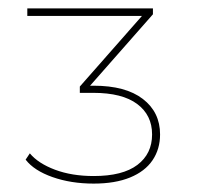

<svg xmlns="http://www.w3.org/2000/svg" viewBox="-20 -762 470 457"><path d="M41 -382 51 -397Q71 -373 111 -358Q151 -343 203 -343Q272 -343 307 -369.5Q342 -396 342 -442Q342 -488 306.5 -514.5Q271 -541 202 -541H170V-556L324 -731L326 -724H45V-742H344V-728L190 -553L186 -558H203Q279 -558 320 -526.5Q361 -495 361 -442Q361 -407 343 -380.5Q325 -354 289.5 -339.5Q254 -325 203 -325Q149 -325 105 -340.5Q61 -356 41 -382Z"/></svg>

Font: iiserrat Thin
Style: Regular
Weight: 100
Designer: Akira Ohta
Foundry: Akira Ohta
Version: Version 1.200;Glyphs 3.3.1 (3343)